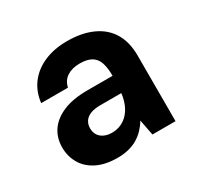

<svg xmlns="http://www.w3.org/2000/svg" viewBox="-122 -663 834 814"><g transform="rotate(-30 295.0 -256.0)"><path d="M236 12Q175 12 134 -9Q93 -30 73 -65.5Q53 -101 53 -143Q53 -190 77 -225Q101 -260 148.5 -280Q196 -300 267 -300H390Q390 -339 381.5 -364.5Q373 -390 352 -402.5Q331 -415 295 -415Q258 -415 233 -399Q208 -383 201 -351H70Q76 -404 105.5 -443Q135 -482 184 -503Q233 -524 296 -524Q367 -524 419 -500.5Q471 -477 498 -432Q525 -387 525 -321V0H412L397 -77Q386 -58 370.5 -41.5Q355 -25 335.5 -13Q316 -1 291 5.5Q266 12 236 12ZM268 -92Q293 -92 313.5 -101.5Q334 -111 349 -128Q364 -145 373 -167.5Q382 -190 385 -215V-218H283Q253 -218 233.5 -210Q214 -202 205 -187.5Q196 -173 196 -155Q196 -135 205 -121Q214 -107 230.5 -99.5Q247 -92 268 -92Z"/></g></svg>

Font: DM Sans 12pt
Style: Bold
Weight: 700
Version: Version 4.004;gftools[0.9.30]